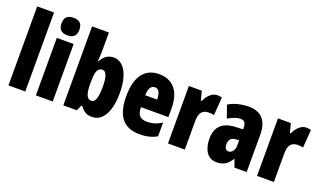

<svg xmlns="http://www.w3.org/2000/svg" viewBox="-77 -1251 2919 1736"><g transform="rotate(20 1383.0 -383.0)"><path d="M212 0V-760H50V0Z M395 -776C335 -776 309 -748 309 -691C309 -635 338 -607 395 -607C452 -607 481 -635 481 -691C481 -747 455 -776 395 -776ZM476 -553H314V0H476Z M740 -588V-760H578V0H708L732 -54H740C779 -3 807 10 856 10C960 10 1020 -101 1020 -278C1020 -455 958 -563 860 -563C810 -563 770 -539 740 -482H735C738 -532 740 -567 740 -588ZM801 -424C838 -424 856 -376 856 -280C856 -175 837 -125 802 -125C758 -125 740 -166 740 -265V-297C740 -385 758 -424 801 -424Z M1298 -562C1157 -562 1084 -459 1084 -274C1084 -90 1153 10 1313 10C1377 10 1431 -2 1479 -30V-162C1428 -131 1388 -119 1337 -119C1273 -119 1243 -151 1243 -225H1507V-310C1507 -472 1430 -562 1298 -562ZM1302 -437C1335 -437 1357 -409 1357 -339H1243C1243 -411 1268 -437 1302 -437Z M1856 -563C1801 -563 1759 -510 1740 -465H1732L1709 -553H1585V0H1747V-278C1747 -350 1774 -389 1838 -389C1859 -389 1875 -387 1888 -383L1901 -557C1881 -562 1869 -563 1856 -563Z M2163 -563C2087 -563 2020 -545 1966 -513L2008 -393C2057 -421 2095 -434 2127 -434C2163 -434 2180 -411 2180 -366V-352L2108 -349C1987 -344 1922 -287 1922 -169C1922 -79 1958 10 2053 10C2122 10 2159 -17 2195 -73H2198L2225 0H2342V-363C2342 -498 2273 -563 2163 -563ZM2150 -245 2180 -247V-198C2180 -151 2155 -119 2123 -119C2097 -119 2084 -138 2084 -176C2084 -220 2106 -243 2150 -245Z M2713 -563C2658 -563 2616 -510 2597 -465H2589L2566 -553H2442V0H2604V-278C2604 -350 2631 -389 2695 -389C2716 -389 2732 -387 2745 -383L2758 -557C2738 -562 2726 -563 2713 -563Z"/></g></svg>

Font: Noto Sans Myanmar UI ExtraCondensed Black
Style: Regular
Weight: 900
Width: 2
Designer: Monotype Design Team
Foundry: Monotype Imaging Inc.
Version: Version 2.103